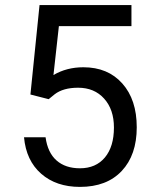

<svg xmlns="http://www.w3.org/2000/svg" viewBox="-20 -731 602 761"><path d="M100.6 -356.4 136.7 -710.9H501V-627.4H213.4L191.9 -433.6Q244.1 -464.4 310.5 -464.4Q407.7 -464.4 464.8 -400.1Q522 -335.9 522 -226.6Q522 -116.7 462.6 -53.5Q403.3 9.8 296.9 9.8Q202.6 9.8 143.1 -42.5Q83.5 -94.7 75.2 -187H160.6Q168.9 -126 204.1 -95Q239.3 -64 296.9 -64Q359.9 -64 395.8 -106.9Q431.6 -149.9 431.6 -225.6Q431.6 -296.9 392.8 -340.1Q354 -383.3 289.6 -383.3Q230.5 -383.3 196.8 -357.4L172.9 -337.9Z"/></svg>

Font: Roboto-ThirdPerson-AD3FC
Style: ThirdPerson-AD3FC
Weight: 400
Designer: Google
Version: Version 2.137; 2017